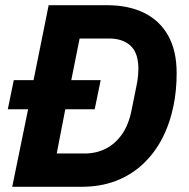

<svg xmlns="http://www.w3.org/2000/svg" viewBox="-20 -718 727 738"><path d="M27 0 88 -298H10L33 -410H109L167 -698H391Q474 -698 534 -668.5Q594 -639 626.5 -581Q659 -523 659 -437Q659 -404 656 -372.5Q653 -341 647 -312Q633 -243 603.5 -186Q574 -129 529 -87Q484 -45 425 -22.5Q366 0 293 0ZM198 -128H305Q350 -128 386.5 -146.5Q423 -165 449 -202Q475 -239 486 -296L505 -390Q509 -409 510.5 -426Q512 -443 512 -452Q512 -515 481.5 -542.5Q451 -570 400 -570H286L254 -410H367L344 -298H231Z"/></svg>

Font: IBM Plex Sans
Style: Italic
Weight: 400
Italic angle: -11.31°
Designer: Mike Abbink, Paul van der Laan, Pieter van Rosmalen
Foundry: Bold Monday
Version: Version 3.201